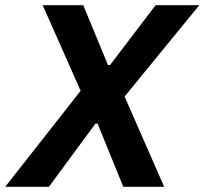

<svg xmlns="http://www.w3.org/2000/svg" viewBox="-60 -718 786 738"><path d="M419 -347 571 0H414L315 -243H307L128 0H-40L250 -369L104 -698H260L355 -468H363L538 -698H706Z"/></svg>

Font: IBM Plex Sans
Style: Italic
Weight: 400
Italic angle: -11.31°
Designer: Mike Abbink, Paul van der Laan, Pieter van Rosmalen
Foundry: Bold Monday
Version: Version 3.201